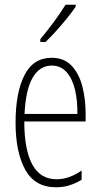

<svg xmlns="http://www.w3.org/2000/svg" viewBox="-20 -784 428 814"><path d="M199 -539Q252 -539 283.5 -505.5Q315 -472 329 -418Q343 -364 343 -303V-269H83Q83 -149 117 -86.5Q151 -24 220 -24Q273 -24 326 -61V-22Q304 -8 276.5 1Q249 10 218 10Q128 10 87 -64.5Q46 -139 46 -264Q46 -391 83.5 -465Q121 -539 199 -539ZM199 -506Q149 -506 119 -455.5Q89 -405 84 -301H308Q309 -357 298 -403.5Q287 -450 262.5 -478Q238 -506 199 -506ZM301 -756Q285 -732 262.5 -704.5Q240 -677 216 -650.5Q192 -624 173 -606H151V-618Q184 -658 209 -692Q234 -726 258 -764H301Z"/></svg>

Font: Noto Sans Myanmar UI ExtraCondensed ExtraLight
Style: Regular
Weight: 200
Width: 2
Designer: Monotype Design Team
Foundry: Monotype Imaging Inc.
Version: Version 2.103; ttfautohint (v1.8.4.7-5d5b)